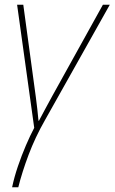

<svg xmlns="http://www.w3.org/2000/svg" viewBox="-20 -548 482 808"><path d="M31 240Q40 197 55.5 151.5Q71 106 89 64Q107 22 124 -10L52 -528H78L131 -138Q134 -115 137 -89Q140 -63 142 -40H144Q157 -65 171.5 -91.5Q186 -118 200 -144L413 -528H442L169 -42Q128 30 100.5 103Q73 176 57 240Z"/></svg>

Font: Noto Sans Disp Thin
Style: Italic
Weight: 100
Italic angle: -12°
Designer: Monotype Design Team
Foundry: Monotype Imaging Inc.
Version: Version 2.000;GOOG;noto-source:20170915:90ef993387c0